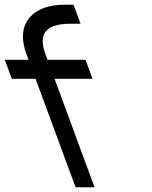

<svg xmlns="http://www.w3.org/2000/svg" viewBox="-246 -769 641 809"><path d="M23.8 -749H63.8L93.3 -669H53.3C-46.7 -669 -87.4 -633 -55.2 -543L-45.7 -517H74.3H114.3L143.8 -437H103.8H-16.2L137.6 -20L152.4 20H72.4L57.6 -20L-96.2 -437H-156.2H-196.2L-225.7 -517H-185.7H-125.7L-135.2 -543C-183.7 -677 -100.2 -749 23.8 -749Z"/></svg>

Font: Nordica Plus
Style: NordicaClassicLightOpObl
Weight: 300
Version: Version 1.01